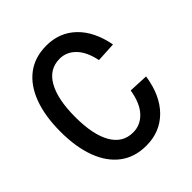

<svg xmlns="http://www.w3.org/2000/svg" viewBox="-203 -858 1006 1006"><g transform="rotate(-45 300.0 -355.0)"><path d="M303 16Q217 16 157.5 -29Q98 -74 67 -157Q36 -240 36 -354Q36 -469 67 -552.5Q98 -636 157.5 -681Q217 -726 303 -726Q400 -726 466 -662.5Q532 -599 554 -483L444 -477Q429 -551 391.5 -589.5Q354 -628 303 -628Q226 -628 185.5 -556.5Q145 -485 145 -354Q145 -223 185.5 -152.5Q226 -82 303 -82Q358 -82 397 -124Q436 -166 449 -247L558 -242Q540 -120 472.5 -52Q405 16 303 16Z"/></g></svg>

Font: Geist Mono Medium
Style: Regular
Weight: 500
Monospace: yes
Designer: Basement.studio, Andrés Briganti, Mateo Zaragoza
Foundry: Basement.studio, Vercel, Andrés Briganti, Guido Ferreyra, Mateo Zaragoza
Version: Version 1.500; ttfautohint (v1.8.4.7-5d5b)